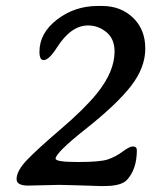

<svg xmlns="http://www.w3.org/2000/svg" viewBox="-20 -623 546 644"><path d="M35.6 -22Q35.6 -49.8 69.8 -85.7Q104 -121.6 183.3 -189.5Q262.7 -257.3 304.7 -309.1Q364.3 -382.8 364.3 -450.2Q364.3 -492.7 336.9 -515.1Q309.6 -537.6 275.4 -537.6Q217.8 -537.6 170.9 -463.4Q144 -421.4 126.5 -421.4Q112.3 -421.4 112.3 -449.2Q112.3 -512.2 171.6 -557.6Q231 -603 307.6 -603H322.8Q384.8 -603 426 -563.7Q467.3 -524.4 467.3 -460.2Q467.3 -396 419.4 -334.5Q371.6 -272.9 269 -191.7Q166.5 -110.4 166.5 -90.8Q166.5 -79.6 241 -79.6Q315.4 -79.6 341.3 -88.1Q367.2 -96.7 390.9 -114.3Q414.6 -131.8 425.3 -131.8Q439 -131.8 439 -119.1Q439 -55.7 405.8 -19.5Q386.7 1 330.1 1H314.9L285.2 0Q263.7 -0.5 229.7 -1.7Q195.8 -2.9 178.7 -2.9L74.7 -0.5Q35.6 -0.5 35.6 -22Z"/></svg>

Font: Averia Serif Libre
Style: Italic
Weight: 400
Italic angle: -7.90001°
Version: Version 1.002